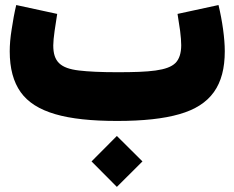

<svg xmlns="http://www.w3.org/2000/svg" viewBox="-20 -480 930 762"><path d="M443.8 261.7 545.4 160.6 443.8 59.6 343.3 160.6ZM684.6 -424.8C688 -403.8 691.4 -381.8 694.8 -357.9C697.8 -334 699.2 -314.9 699.2 -300.8C699.2 -269 691.4 -245.1 676.3 -230C645 -199.2 574.2 -193.4 445.3 -193.4C380.9 -193.4 330.1 -195.8 293.5 -200.2C219.2 -209 191.4 -235.8 191.4 -299.8C191.4 -314 193.4 -333.5 196.8 -357.9C200.2 -381.8 203.6 -404.3 207 -424.8L44.4 -460C37.1 -429.2 31.2 -397 26.4 -364.3C21 -331.5 18.6 -302.2 18.6 -276.4C18.6 -208.5 33.2 -154.8 62 -114.3C119.6 -33.7 242.2 0 445.3 0C547.4 0 629.4 -8.8 691.9 -26.9C816.9 -62.5 872.1 -141.6 872.1 -276.9C872.1 -327.6 862.3 -397 847.2 -460Z"/></svg>

Font: Estedad Black
Style: Regular
Weight: 900
Designer: Amin Abedi
Version: Version 7.3